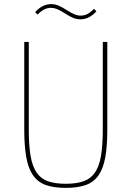

<svg xmlns="http://www.w3.org/2000/svg" viewBox="-20 -902 640 934"><path d="M120 -698V-273Q120 -196 128.5 -145Q137 -94 157.5 -63.5Q178 -33 212.5 -20.5Q247 -8 300 -8Q352 -8 387 -20.5Q422 -33 442.5 -63.5Q463 -94 471.5 -145Q480 -196 480 -273V-698H502V-273Q502 -191 492 -136Q482 -81 458.5 -48Q435 -15 396 -1.5Q357 12 300 12Q243 12 204 -1.5Q165 -15 141.5 -48Q118 -81 108 -136Q98 -191 98 -273V-698ZM371 -808Q354 -808 337 -814.5Q320 -821 294 -838Q272 -852 257 -858Q242 -864 228 -864Q194 -864 163 -831L151 -843Q186 -882 229 -882Q246 -882 263 -875.5Q280 -869 306 -852Q328 -838 343 -832Q358 -826 372 -826Q390 -826 405.5 -834Q421 -842 437 -859L449 -847Q414 -808 371 -808Z"/></svg>

Font: IBM Plex Mono Thin
Style: Regular
Weight: 100
Monospace: yes
Designer: Mike Abbink, Paul van der Laan, Pieter van Rosmalen
Foundry: Bold Monday
Version: Version 2.3